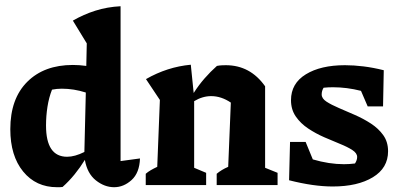

<svg xmlns="http://www.w3.org/2000/svg" viewBox="-20 -772 1669 801"><path d="M395 -751 394 -752H395ZM218 9Q130 9 76.5 -56.5Q23 -122 23 -233Q23 -360 93.5 -430.5Q164 -501 284 -501Q311 -501 340 -497L342 -591L284 -686Q329 -712 378 -727.5Q427 -743 483 -746V-100L564 -111Q562 -51 529 -21Q496 9 456 9Q416 9 380 -19.5Q344 -48 334 -105Q315 -74 291.5 -45Q268 -16 241 8Q235 9 229.5 9Q224 9 218 9ZM172 -248Q172 -118 260 -118Q292 -118 332 -138L338 -386Q288 -402 238 -402Q217 -402 197 -398Q184 -365 178 -326.5Q172 -288 172 -248Z M588 0V-47Q597 -55 609 -62Q621 -69 636 -76L647 -355L589 -442Q678 -493 776 -502L788 -384Q809 -417 833.5 -445Q858 -473 885 -497Q895 -499 904.5 -499.5Q914 -500 922 -500Q1024 -500 1086 -412V-72L1138 -51V0H884V-47Q904 -64 932 -76L943 -344Q903 -371 861 -371Q825 -371 790 -350V-72L840 -51V0Z M1186 -20 1190 -180H1255L1285 -107Q1319 -97 1351.5 -92Q1384 -87 1415 -87Q1438 -87 1461 -90Q1470 -104 1470 -117Q1470 -133 1450 -146Q1430 -159 1399 -171.5Q1368 -184 1332.5 -199.5Q1297 -215 1265.5 -236Q1234 -257 1214 -286Q1194 -315 1194 -354Q1194 -424 1256 -462Q1318 -500 1419 -500Q1456 -500 1496.5 -495Q1537 -490 1581 -479L1578 -328H1514L1486 -393Q1427 -408 1369 -408Q1349 -408 1330 -406Q1322 -393 1322 -378Q1322 -361 1342 -348Q1362 -335 1393.5 -321.5Q1425 -308 1460.5 -292.5Q1496 -277 1527.5 -256.5Q1559 -236 1579 -208Q1599 -180 1599 -141Q1599 -71 1535.5 -32.5Q1472 6 1368 6Q1328 6 1282.5 -0.5Q1237 -7 1186 -20Z"/></svg>

Font: Piazzolla
Style: Bold
Weight: 700
Designer: Juan Pablo del Peral
Foundry: Huerta Tipografica
Version: Version 1.330